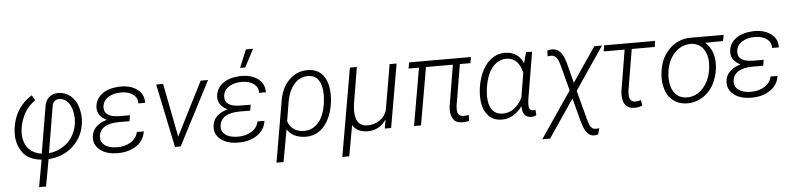

<svg xmlns="http://www.w3.org/2000/svg" viewBox="-52 -1055 6575 1590"><g transform="rotate(-5 3235.0 -259.5)"><path d="M217.3 233.4H275.4L315.9 9.3C397.5 3.9 466.3 -23.9 521.5 -75.2C576.7 -126.5 608.4 -190.9 617.2 -269.5C618.7 -281.7 619.1 -293.5 619.1 -305.2C619.1 -336.4 613.8 -369.6 602.5 -404.8C591.3 -439.9 571.3 -469.2 543.5 -493.2C515.6 -516.6 481.9 -528.8 442.4 -529.3C441.4 -529.3 440.4 -529.3 439.5 -529.3C411.1 -529.3 386.7 -520.5 366.2 -502.4C345.2 -484.4 333 -459 328.6 -427.2L263.2 -40.5C179.7 -52.2 126 -105.5 114.7 -186C112.8 -198.7 112.3 -211.4 112.3 -224.6C112.3 -266.1 122.6 -311.5 144 -361.3C165 -410.6 199.7 -452.1 248 -485.4L222.2 -529.3C127 -470.7 70.8 -377.9 57.6 -267.1C55.7 -250 54.7 -233.9 54.7 -218.8C54.7 -162.6 70.3 -112.3 101.6 -68.4C133.3 -24.4 185.1 1.5 257.8 8.8ZM388.2 -428.7C393.6 -455.6 410.6 -477.1 439.9 -478.5C441.4 -478.5 442.9 -478.5 444.3 -478.5C477.5 -478.5 504.9 -463.9 525.9 -434.6C546.9 -404.8 558.6 -364.3 561 -312.5C561 -309.6 561 -306.6 561 -304.2C561 -259.3 551.3 -217.3 531.2 -178.2C511.2 -138.7 482.9 -106.9 446.3 -83C409.7 -58.6 368.7 -43.9 323.2 -39.1Z M696.8 -140.6C696.3 -136.7 696.3 -133.3 696.3 -129.4C696.3 -89.8 713.4 -56.6 747.6 -30.8C781.2 -4.9 827.6 8.8 885.7 9.8C889.2 9.8 892.1 9.8 895.5 9.8C954.1 9.8 1004.9 -4.4 1047.4 -33.2C1089.8 -62 1114.3 -101.1 1121.1 -150.9H1063.5C1056.2 -116.7 1037.1 -89.4 1005.4 -69.3C973.6 -49.3 936 -39.1 892.6 -39.1C891.1 -39.1 889.6 -39.1 888.2 -39.1C844.2 -40 811 -48.8 788.6 -65.9C766.1 -83 754.9 -104.5 754.9 -129.9C754.9 -133.3 754.9 -136.7 755.4 -140.6C762.7 -209 818.8 -245.6 925.8 -245.6L1010.7 -245.1L1019 -293.9L925.3 -294.4C845.7 -296.9 806.2 -323.2 806.2 -374C806.2 -377.4 806.2 -381.3 806.6 -385.3C810.5 -418 826.7 -443.4 855.5 -461.4C884.3 -479.5 919.4 -488.3 960.4 -488.3C962.4 -488.3 964.8 -488.3 966.8 -488.3C1006.8 -487.3 1038.6 -478 1061.5 -460C1085 -441.9 1096.7 -419.9 1096.7 -393.6C1096.7 -390.6 1096.2 -388.2 1096.2 -385.7L1152.8 -385.3C1152.8 -388.2 1152.8 -390.6 1152.8 -393.6C1152.8 -434.6 1136.2 -468.8 1103 -495.1C1069.3 -522 1024.9 -536.1 968.8 -537.6L946.8 -537.1C886.7 -533.7 839.4 -518.6 804.7 -491.2C769.5 -463.9 750.5 -427.7 748 -383.3C748 -381.3 748 -378.9 748 -377C748 -334.5 773.4 -296.4 824.7 -272.9C744.1 -249 701.2 -205.1 696.8 -140.6Z M1314.9 -528.3H1257.3L1367.2 0H1414.6L1688.5 -528.3H1627L1401.4 -82.5Z M1961.4 -605H2004.4L2082 -753.4H2022.9ZM1700.2 -140.6C1699.7 -136.7 1699.7 -133.3 1699.7 -129.4C1699.7 -89.8 1716.8 -56.6 1751 -30.8C1784.7 -4.9 1831.1 8.8 1889.2 9.8C1892.6 9.8 1895.5 9.8 1898.9 9.8C1957.5 9.8 2008.3 -4.4 2050.8 -33.2C2093.3 -62 2117.7 -101.1 2124.5 -150.9H2066.9C2059.6 -116.7 2040.5 -89.4 2008.8 -69.3C1977.1 -49.3 1939.5 -39.1 1896 -39.1C1894.5 -39.1 1893.1 -39.1 1891.6 -39.1C1847.7 -40 1814.5 -48.8 1792 -65.9C1769.5 -83 1758.3 -104.5 1758.3 -129.9C1758.3 -133.3 1758.3 -136.7 1758.8 -140.6C1766.1 -209 1822.3 -245.6 1929.2 -245.6L2014.2 -245.1L2022.5 -293.9L1928.7 -294.4C1849.1 -296.9 1809.6 -323.2 1809.6 -374C1809.6 -377.4 1809.6 -381.3 1810.1 -385.3C1814 -418 1830.1 -443.4 1858.9 -461.4C1887.7 -479.5 1922.9 -488.3 1963.9 -488.3C1965.8 -488.3 1968.3 -488.3 1970.2 -488.3C2010.3 -487.3 2042 -478 2064.9 -460C2088.4 -441.9 2100.1 -419.9 2100.1 -393.6C2100.1 -390.6 2099.6 -388.2 2099.6 -385.7L2156.2 -385.3C2156.2 -388.2 2156.2 -390.6 2156.2 -393.6C2156.2 -434.6 2139.6 -468.8 2106.4 -495.1C2072.8 -522 2028.3 -536.1 1972.2 -537.6L1950.2 -537.1C1890.1 -533.7 1842.8 -518.6 1808.1 -491.2C1772.9 -463.9 1753.9 -427.7 1751.5 -383.3C1751.5 -381.3 1751.5 -378.9 1751.5 -377C1751.5 -334.5 1776.9 -296.4 1828.1 -272.9C1747.6 -249 1704.6 -205.1 1700.2 -140.6Z M2193.4 203.1H2252L2300.3 -64.5C2332 -16.1 2382.3 8.8 2451.2 10.3C2453.1 10.3 2455.1 10.3 2457 10.3C2516.6 10.3 2566.4 -13.2 2607.9 -60.1C2648.9 -106.9 2675.3 -173.8 2687 -260.7C2689 -278.8 2689.9 -296.9 2689.9 -315.9C2689.9 -318.4 2689.9 -321.3 2689.9 -323.7C2689.5 -365.2 2682.6 -402.3 2669.9 -435.5C2644 -501.5 2592.3 -536.1 2522 -538.1C2519.5 -538.1 2517.6 -538.1 2515.1 -538.1C2455.6 -538.1 2404.3 -516.6 2361.3 -473.6C2317.9 -430.2 2290.5 -371.1 2279.3 -295.9ZM2336.4 -284.7C2347.2 -349.6 2368.7 -399.9 2400.4 -435.5C2432.1 -471.2 2469.7 -488.8 2512.7 -488.8C2514.6 -488.8 2516.6 -488.8 2518.6 -488.8C2557.1 -487.3 2585.9 -472.2 2604.5 -442.4C2623 -412.6 2632.3 -373.5 2632.3 -325.2C2632.3 -319.3 2631.8 -313.5 2631.8 -307.6L2628.4 -260.7C2617.7 -185.5 2596.2 -129.9 2563.5 -93.3C2531.2 -57.1 2491.7 -39.1 2444.8 -39.1C2443.4 -39.1 2442.4 -39.1 2440.9 -39.1C2376 -40.5 2332.5 -70.8 2311 -129.9Z M2867.7 -528.3 2740.7 203.1H2798.3L2844.2 -51.8C2868.2 -12.2 2908.7 8.3 2965.8 9.8C2967.3 9.8 2968.8 9.8 2970.2 9.8C3034.7 9.8 3085.9 -18.6 3124.5 -75.2L3111.3 0H3164.1L3255.9 -528.3H3197.8L3133.3 -151.9C3123.5 -116.2 3103.5 -88.4 3072.8 -68.4C3042.5 -48.8 3008.8 -39.1 2972.2 -39.1C2969.7 -39.1 2967.3 -39.1 2964.8 -39.1C2905.3 -41.5 2874 -80.6 2871.1 -156.7V-179.7L2874 -218.8L2925.3 -528.3Z M3874 -528.3H3359.9L3351.1 -478H3437.5L3354.5 0H3412.6L3495.6 -478H3719.2L3662.1 -133.3C3661.1 -124 3660.6 -115.2 3660.6 -106.9C3660.6 -75.2 3668 -49.3 3682.1 -28.3C3696.3 -7.3 3720.2 3.4 3753.9 3.9C3755.9 3.9 3758.3 3.9 3760.3 3.9C3776.9 3.9 3794.4 2 3812 -2.4L3814.5 -51.8C3798.8 -48.8 3785.2 -47.9 3773.9 -47.9C3772 -47.9 3769.5 -47.9 3767.6 -47.9C3736.3 -48.8 3720.2 -66.9 3718.8 -102.5L3719.7 -132.8L3777.3 -478H3864.7Z M4332 -528.3 4307.6 -437.5C4282.7 -500.5 4231 -536.1 4163.1 -538.1C4161.1 -538.1 4159.2 -538.1 4157.2 -538.1C4096.2 -538.1 4044.9 -512.7 4003.4 -462.4C3961.9 -412.1 3935.5 -344.2 3923.8 -258.8L3922.9 -248.5C3920.9 -233.4 3920.4 -218.3 3920.4 -203.1C3920.4 -198.7 3920.4 -194.3 3920.4 -189.9C3921.9 -128.4 3936.5 -80.1 3964.4 -44.9C3992.2 -9.3 4030.3 8.8 4079.6 10.3C4082 10.3 4084 10.3 4086.4 10.3C4151.4 10.3 4207.5 -22 4254.9 -85.9C4254.9 -23.4 4279.3 8.3 4327.6 9.3C4328.6 9.3 4330.1 9.3 4331.1 9.3C4344.2 9.3 4357.9 5.9 4371.6 -1L4367.7 -46.9L4345.2 -43.9C4323.7 -44.4 4313 -60.5 4313 -91.3C4313 -96.7 4313.5 -102.1 4314 -108.4L4315.9 -132.8L4382.3 -528.3ZM3982.4 -255.9C3993.2 -331.5 4014.6 -389.2 4046.4 -428.7C4078.1 -468.3 4117.7 -488.3 4164.1 -488.3C4166 -488.3 4168 -488.3 4169.9 -488.3C4231.9 -486.3 4276.9 -440.9 4294.4 -360.4L4260.3 -156.2C4218.8 -77.6 4165 -38.6 4098.6 -38.6C4096.7 -38.6 4094.7 -38.6 4092.8 -38.6C4018.1 -40 3978 -97.7 3978 -193.8C3978 -196.3 3978 -198.7 3978 -201.2L3981 -246.1Z M4549.8 -532.7C4536.6 -532.7 4522.9 -530.8 4508.8 -527.3L4506.8 -478.5L4538.6 -481C4567.4 -479.5 4587.9 -458.5 4600.1 -418.9L4609.4 -389.2L4664.1 -181.6L4402.8 202.1H4467.8L4681.6 -112.8L4731.9 79.1L4744.1 117.2C4764.2 177.2 4793.9 207.5 4834 207.5C4834.5 207.5 4835 207.5 4835.4 207.5C4841.3 207.5 4852.1 205.6 4867.2 202.1L4881.3 151.9L4861.8 153.8L4842.8 153.3C4820.8 151.4 4804.2 130.9 4793 91.8L4784.2 62L4721.7 -172.9L4963.4 -528.3H4899.4L4704.1 -241.2L4660.6 -409.7L4647.5 -448.7C4626.5 -503.9 4594.2 -531.7 4549.8 -532.7Z M5405.3 -528.3H4981.4L4972.7 -478.5H5147L5090.3 -136.2C5089.4 -126 5088.9 -116.7 5088.9 -107.4C5088.9 -30.8 5121.1 7.8 5185.1 8.8C5186.5 8.8 5188 8.8 5189.9 8.8C5212.9 8.8 5233.9 4.4 5252.9 -4.9L5245.1 -49.3C5225.1 -44.4 5210 -42 5199.7 -42C5199.2 -42 5198.2 -42 5197.8 -42C5165 -42.5 5147.5 -65.4 5147.5 -102.1L5148.4 -133.3L5206.1 -478.5H5396.5Z M5974.6 -528.3 5702.6 -528.8C5631.8 -528.8 5572.3 -504.4 5522.9 -456.1C5473.6 -407.2 5444.3 -344.2 5435.1 -266.6L5433.6 -254.4C5432.1 -240.7 5431.6 -227.5 5431.6 -214.8C5431.6 -181.6 5437 -147.5 5448.7 -112.8C5460 -78.1 5481 -49.3 5510.7 -26.4C5540.5 -3.4 5577.1 8.8 5620.6 10.3C5622.6 10.3 5625 10.3 5627 10.3C5675.8 10.3 5721.2 -3.9 5763.2 -32.7C5804.7 -61.5 5836.4 -100.6 5857.4 -149.4C5878.4 -198.2 5889.2 -247.6 5889.2 -297.9C5889.2 -306.2 5888.7 -314.9 5888.2 -323.7C5883.8 -386.7 5859.9 -437.5 5816.4 -476.6L5965.3 -478ZM5489.3 -203.6C5489.3 -206.1 5489.3 -209 5489.3 -211.9C5489.3 -227.1 5490.2 -245.6 5493.2 -268.6C5502.4 -331.5 5525.9 -381.8 5563.5 -420.4C5601.1 -459 5646 -478 5698.2 -478C5698.7 -478 5699.7 -478 5700.7 -478C5748 -473.6 5781.7 -454.6 5802.7 -421.9C5823.7 -389.2 5834 -351.6 5834 -308.6C5834 -297.4 5833.5 -285.2 5832 -272.9L5830.1 -256.8C5820.8 -191.9 5797.4 -139.6 5760.3 -99.1C5723.1 -59.1 5679.7 -39.1 5629.4 -39.1C5627.4 -39.1 5625.5 -39.1 5623.5 -39.1C5583 -40.5 5551.3 -55.7 5527.8 -84.5C5503.9 -113.3 5491.2 -152.8 5489.3 -203.6Z M5964.8 -140.6C5964.4 -136.7 5964.4 -133.3 5964.4 -129.4C5964.4 -89.8 5981.4 -56.6 6015.6 -30.8C6049.3 -4.9 6095.7 8.8 6153.8 9.8C6157.2 9.8 6160.2 9.8 6163.6 9.8C6222.2 9.8 6272.9 -4.4 6315.4 -33.2C6357.9 -62 6382.3 -101.1 6389.2 -150.9H6331.5C6324.2 -116.7 6305.2 -89.4 6273.4 -69.3C6241.7 -49.3 6204.1 -39.1 6160.6 -39.1C6159.2 -39.1 6157.7 -39.1 6156.2 -39.1C6112.3 -40 6079.1 -48.8 6056.6 -65.9C6034.2 -83 6022.9 -104.5 6022.9 -129.9C6022.9 -133.3 6022.9 -136.7 6023.4 -140.6C6030.8 -209 6086.9 -245.6 6193.8 -245.6L6278.8 -245.1L6287.1 -293.9L6193.4 -294.4C6113.8 -296.9 6074.2 -323.2 6074.2 -374C6074.2 -377.4 6074.2 -381.3 6074.7 -385.3C6078.6 -418 6094.7 -443.4 6123.5 -461.4C6152.3 -479.5 6187.5 -488.3 6228.5 -488.3C6230.5 -488.3 6232.9 -488.3 6234.9 -488.3C6274.9 -487.3 6306.6 -478 6329.6 -460C6353 -441.9 6364.7 -419.9 6364.7 -393.6C6364.7 -390.6 6364.3 -388.2 6364.3 -385.7L6420.9 -385.3C6420.9 -388.2 6420.9 -390.6 6420.9 -393.6C6420.9 -434.6 6404.3 -468.8 6371.1 -495.1C6337.4 -522 6293 -536.1 6236.8 -537.6L6214.8 -537.1C6154.8 -533.7 6107.4 -518.6 6072.8 -491.2C6037.6 -463.9 6018.6 -427.7 6016.1 -383.3C6016.1 -381.3 6016.1 -378.9 6016.1 -377C6016.1 -334.5 6041.5 -296.4 6092.8 -272.9C6012.2 -249 5969.2 -205.1 5964.8 -140.6Z"/></g></svg>

Font: Roboto Light
Style: Italic
Weight: 300
Italic angle: -12°
Designer: Google
Version: Version 2.137; 2017